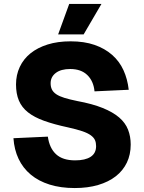

<svg xmlns="http://www.w3.org/2000/svg" viewBox="-20 -935 729 971"><path d="M358 16Q287 16 231 -1.5Q175 -19 135.5 -52Q96 -85 74 -131.5Q52 -178 48 -236L222 -244Q230 -186 263.5 -155Q297 -124 360 -124Q411 -124 438.5 -142Q466 -160 466 -196Q466 -213 460.5 -226Q455 -239 439.5 -250.5Q424 -262 396 -271.5Q368 -281 323 -291Q253 -306 203 -324Q153 -342 121.5 -367Q90 -392 75.5 -426.5Q61 -461 61 -508Q61 -556 80 -596.5Q99 -637 134.5 -665.5Q170 -694 221 -710Q272 -726 337 -726Q406 -726 458 -708Q510 -690 547 -657.5Q584 -625 604.5 -580Q625 -535 631 -481L458 -473Q453 -525 421.5 -555.5Q390 -586 335 -586Q288 -586 262 -566Q236 -546 236 -514Q236 -496 242.5 -482.5Q249 -469 264.5 -458.5Q280 -448 306 -440Q332 -432 371 -424Q447 -410 499 -389Q551 -368 582.5 -341Q614 -314 627.5 -279.5Q641 -245 641 -204Q641 -153 621.5 -112.5Q602 -72 565.5 -43.5Q529 -15 476.5 0.5Q424 16 358 16ZM274 -761 330 -915H493L403 -761Z"/></svg>

Font: Geist ExtBd
Style: Regular
Weight: 400
Designer: Basement.studio, Andrés Briganti, Mateo Zaragoza
Foundry: Basement.studio, Vercel, Andrés Briganti, Guido Ferreyra, Mateo Zaragoza
Version: Version 1.401